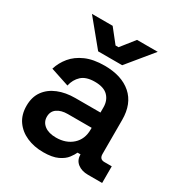

<svg xmlns="http://www.w3.org/2000/svg" viewBox="-168 -816 890 948"><g transform="rotate(30 276.5 -342.0)"><path d="M29 -144Q29 -194 53.5 -228Q78 -262 121 -279.5Q164 -297 219 -297H362V-327Q362 -366 338 -390.5Q314 -415 263 -415Q213 -415 187.5 -391.5Q162 -368 154 -331L48 -366Q60 -405 86.5 -437Q113 -469 157 -488.5Q201 -508 265 -508Q362 -508 417.5 -459.5Q473 -411 473 -319V-125Q473 -95 501 -95H543V0H462Q426 0 403 -18Q380 -36 380 -67V-69H363Q357 -55 342 -35Q327 -15 296.5 -0.5Q266 14 214 14Q162 14 120 -4.5Q78 -23 53.5 -58Q29 -93 29 -144ZM362 -200V-210H226Q189 -210 166 -194Q143 -178 143 -147Q143 -117 167 -98.5Q191 -80 233 -80Q290 -80 326 -112.5Q362 -145 362 -200ZM201 -553 82 -698H200L261 -621H278L339 -698H457L338 -553Z"/></g></svg>

Font: Space Grotesk Frontify SemiBold
Style: Regular
Weight: 600
Designer: Florian Karsten
Version: Version 2.000